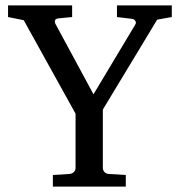

<svg xmlns="http://www.w3.org/2000/svg" viewBox="-20 -691 666 711"><path d="M562 -618.2 360.8 -285.2V-68.8Q360.8 -61.5 366.2 -54.7Q371.6 -47.9 381.8 -46.9L445.8 -43V0H175.8V-43L237.8 -46.9Q248.5 -47.9 254.2 -54.7Q259.8 -61.5 259.8 -68.8V-270L67.9 -616.2L9.8 -627.9V-670.9H247.1V-627.9L196.8 -623Q185.1 -621.6 183.6 -615.2Q182.1 -608.9 185.1 -603L326.2 -341.8L481 -600.1Q485.4 -607.4 481 -613.8Q476.6 -620.1 469.2 -621.1L413.1 -627.9V-670.9H616.2V-627.9Z"/></svg>

Font: Charis SIL CyrE
Style: Regular
Weight: 400
Foundry: SIL International
Version: Version 5.000